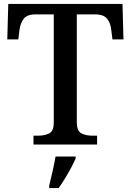

<svg xmlns="http://www.w3.org/2000/svg" viewBox="-20 -734 664 975"><path d="M150 0V-45H174Q206 -45 229.5 -56.5Q253 -68 253 -112V-661H161Q117 -661 100 -638Q83 -615 79 -582L73 -534H17L22 -714H602L607 -534H551L545 -582Q542 -615 524.5 -638Q507 -661 462 -661H370V-115Q370 -69 393 -57Q416 -45 449 -45H473V0ZM230 208Q238 176 247 136Q256 96 262 61H364V71Q355 92 340.5 119Q326 146 309.5 173Q293 200 278 221H230Z"/></svg>

Font: Noto Serif Sinhala Medium
Style: Regular
Weight: 500
Designer: Jelle Bosma - Monotype Design Team
Foundry: Monotype Imaging Inc.
Version: Version 2.007; ttfautohint (v1.8.4.7-5d5b)